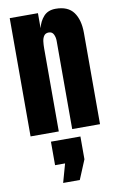

<svg xmlns="http://www.w3.org/2000/svg" viewBox="-111 -798 721 1171"><g transform="rotate(-10 249.5 -213.0)"><path d="M35.2 0V-732.4H210V-639.2Q219.7 -681.2 246.3 -710.7Q272.9 -740.2 320.3 -740.2Q396.5 -740.2 430.9 -693.4Q465.3 -646.5 465.3 -564.9V0H293V-546.9Q293 -568.4 284.2 -586.7Q275.4 -605 253.9 -605Q233.9 -605 224.4 -591.1Q214.8 -577.1 212.4 -556.4Q210 -535.6 210 -515.1V0ZM181.6 314 213.9 198.7H151.9V53.2H334.5V194.3L284.7 314Z"/></g></svg>

Font: Anton SC
Style: Regular
Weight: 400
Designer: Vernon Adams
Foundry: Vernon Adams
Version: Version 2.116; ttfautohint (v1.8.4.7-5d5b)